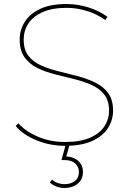

<svg xmlns="http://www.w3.org/2000/svg" viewBox="-20 -723 641 956"><path d="M304 3Q228 3 160.5 -25Q93 -53 58 -96L72 -109Q105 -70 167.5 -43Q230 -16 303 -16Q379 -16 427.5 -37Q476 -58 499.5 -93.5Q523 -129 523 -172Q523 -222 499 -252.5Q475 -283 435 -300.5Q395 -318 348 -329.5Q301 -341 253.5 -353Q206 -365 166 -384.5Q126 -404 102 -438Q78 -472 78 -527Q78 -573 102.5 -613Q127 -653 178.5 -678Q230 -703 312 -703Q368 -703 422.5 -685.5Q477 -668 515 -639L504 -623Q462 -654 411 -669Q360 -684 313 -684Q240 -684 192 -662.5Q144 -641 121 -605.5Q98 -570 98 -526Q98 -475 122 -444.5Q146 -414 186 -396.5Q226 -379 273.5 -367.5Q321 -356 368 -343.5Q415 -331 455 -311.5Q495 -292 519 -259Q543 -226 543 -172Q543 -126 518 -86Q493 -46 440 -21.5Q387 3 304 3ZM302 213Q281 213 263 206.5Q245 200 228 186L239 171Q251 182 267.5 188Q284 194 301 194Q332 194 352.5 178.5Q373 163 373 134Q373 108 354.5 91Q336 74 302 74H286L308 -5H327L310 56Q348 58 370.5 79Q393 100 393 134Q393 170 367 191.5Q341 213 302 213Z"/></svg>

Font: Montserrat Thin
Style: Regular
Weight: 100
Designer: Julieta Ulanovsky
Foundry: Julieta Ulanovsky
Version: Version 9.000